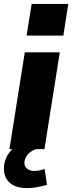

<svg xmlns="http://www.w3.org/2000/svg" viewBox="-35 -758 367 976"><path d="M13 0 91 -492H269L191 0ZM100 -577 126 -738H312L287 -577ZM102 198Q45 198 15 171.5Q-15 145 -15 99Q-15 49 19 9.5Q53 -30 105 -48L148 0Q116 12 102.5 31.5Q89 51 89 70Q89 88 103 99.5Q117 111 138 111Q152 111 164.5 108.5Q177 106 192 101L204 182Q172 190 150 194Q128 198 102 198Z"/></svg>

Font: Nunito Sans Black
Style: Italic
Weight: 900
Italic angle: -9°
Designer: Vernon Adams
Foundry: Vernon Adams
Version: Version 3.006; ttfautohint (v1.8.3)